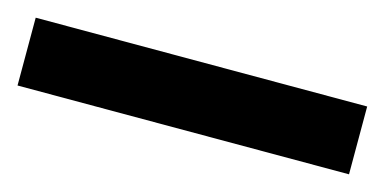

<svg xmlns="http://www.w3.org/2000/svg" viewBox="-31 -13 537 268"><g transform="rotate(15 237.5 121.0)"><path d="M477 170H-2V72H477Z"/></g></svg>

Font: Noto Sans Lao UI ExtCond
Style: Bold
Weight: 700
Width: 2
Designer: Monotype Design Team
Foundry: Monotype Imaging Inc.
Version: Version 2.000; ttfautohint (v1.8.4.7-5d5b)